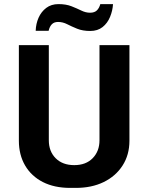

<svg xmlns="http://www.w3.org/2000/svg" viewBox="-20 -906 724 936"><path d="M322 10Q245 10 189 -18.5Q133 -47 102.5 -99Q72 -151 72 -220V-686H218V-222Q218 -168 251.5 -134.5Q285 -101 342 -101Q399 -101 432 -135Q465 -169 465 -222V-686H611V-220Q611 -151 577.5 -99Q544 -47 485.5 -18.5Q427 10 350 10ZM154 -756Q155 -790 168 -819.5Q181 -849 205.5 -867.5Q230 -886 265 -886Q302 -886 328.5 -875.5Q355 -865 376.5 -854.5Q398 -844 419 -844Q441 -844 452.5 -855.5Q464 -867 469 -886H531Q529 -854 516.5 -823.5Q504 -793 480 -774Q456 -755 420 -755Q383 -755 356 -766Q329 -777 307.5 -788Q286 -799 263 -799Q244 -799 233 -788Q222 -777 217 -756Z"/></svg>

Font: Chivo Medium SemiBold
Style: Regular
Weight: 600
Version: Version 2.002